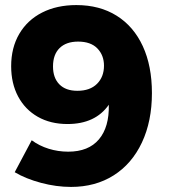

<svg xmlns="http://www.w3.org/2000/svg" viewBox="-20 -729 669 757"><path d="M249 -131Q329 -131 370 -179.5Q411 -228 409 -316Q356 -240 246 -240Q179 -240 129 -268.5Q79 -297 51.5 -348.5Q24 -400 24 -468Q24 -541 56 -595.5Q88 -650 146 -679.5Q204 -709 281 -709Q373 -709 440 -667Q507 -625 543 -547Q579 -469 579 -362Q579 -251 539.5 -167Q500 -83 428 -37.5Q356 8 260 8Q202 8 142 -8Q82 -24 38 -50L105 -176Q135 -154 172 -142.5Q209 -131 249 -131ZM189 -467Q189 -422 214 -396.5Q239 -371 285 -371Q335 -371 362.5 -398.5Q390 -426 390 -470Q390 -511 364 -538Q338 -565 288 -565Q241 -565 215 -539.5Q189 -514 189 -467Z"/></svg>

Font: Montserrat V1
Style: Bold
Weight: 700
Designer: Julieta Ulanovsky
Foundry: Julieta Ulanovsky
Version: Version 6.001